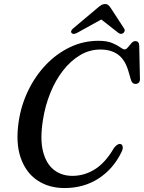

<svg xmlns="http://www.w3.org/2000/svg" viewBox="-20 -914 710 946"><path d="M576.5 -203.5Q583.5 -200 584.8 -189.2Q586 -178.5 577 -161.5Q537 -80.5 464.8 -34Q392.5 12.5 298 12.5Q220 12.5 163.5 -25.8Q107 -64 81.8 -137Q56.5 -210 72 -314.5Q84 -395.5 118.8 -467.5Q153.5 -539.5 206.2 -594.8Q259 -650 325 -681.5Q391 -713 465 -713Q507 -713 532.5 -702.2Q558 -691.5 572.2 -681Q586.5 -670.5 594 -670.5Q602 -670.5 610.2 -680.8Q618.5 -691 627.5 -701.2Q636.5 -711.5 646 -711.5Q665.5 -711.5 666 -688.5L669.5 -523Q669.5 -512 663.2 -506.2Q657 -500.5 648 -500.5Q631 -500 625 -521L613.5 -560.5Q597.5 -618 563 -644Q528.5 -670 474.5 -670Q421.5 -670 375 -642.5Q328.5 -615 291 -567Q253.5 -519 228 -456.2Q202.5 -393.5 191.5 -322.5Q176.5 -228.5 192 -167.8Q207.5 -107 245.5 -77.2Q283.5 -47.5 336.5 -47.5Q396 -47.5 448 -80.2Q500 -113 541.5 -185Q561.5 -210 576.5 -203.5ZM586.5 -750.5Q575 -742.5 562 -753L479 -818L361.5 -753Q341.5 -742 333.5 -750.5Q324.5 -760.5 341 -774.5L457.5 -872.5Q469 -882.5 478 -888.2Q487 -894 497.5 -894Q508.5 -894 514.5 -888.2Q520.5 -882.5 527 -872.5L591.5 -773.5Q596 -766.5 593.8 -760.2Q591.5 -754 586.5 -750.5Z"/></svg>

Font: Fraunces 72pt Soft
Style: Italic
Weight: 400
Italic angle: -16°
Version: Version 1.000;[b76b70a41]